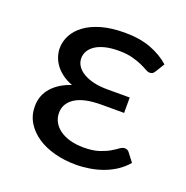

<svg xmlns="http://www.w3.org/2000/svg" viewBox="-96 -574 648 669"><g transform="rotate(20 228.0 -239.5)"><path d="M404.3 -395.5Q399.4 -387.7 395.3 -385.5Q391.1 -383.3 384.8 -383.3Q378.4 -383.3 369.4 -388.7Q360.4 -394 345.7 -400.6Q331.1 -407.2 310.1 -412.8Q289.1 -418.5 258.8 -418.5Q230 -418.5 208.5 -413.1Q187 -407.7 172.9 -398.2Q158.7 -388.7 151.6 -376.2Q144.5 -363.8 144.5 -349.6Q144.5 -334 153.1 -321Q161.6 -308.1 177.5 -298.6Q193.4 -289.1 215.8 -283.7Q238.3 -278.3 266.6 -278.3H350.1V-221.2H266.6Q201.2 -221.2 168.9 -200.2Q136.7 -179.2 136.7 -144Q136.7 -125.5 145.3 -110.1Q153.8 -94.7 169.4 -83.5Q185.1 -72.3 207.5 -65.9Q230 -59.6 257.8 -59.6Q291.5 -59.6 314 -66.9Q336.4 -74.2 351.6 -83Q366.7 -91.8 376.5 -99.1Q386.2 -106.4 395 -106.4Q400.4 -106.4 404.5 -104.2Q408.7 -102.1 411.6 -98.1L435.5 -66.9Q419.4 -47.9 398.4 -33.9Q377.4 -20 353.5 -11.2Q329.6 -2.4 304 1.7Q278.3 5.9 252.9 5.9Q210.9 5.9 174.1 -3.9Q137.2 -13.7 109.6 -32.2Q82 -50.8 65.9 -77.1Q49.8 -103.5 49.8 -136.7Q49.8 -177.7 75.7 -206.8Q101.6 -235.8 146 -250.5Q123 -259.3 107.2 -271.5Q91.3 -283.7 81.3 -297.9Q71.3 -312 66.7 -327.1Q62 -342.3 62 -356.9Q62 -381.8 74.2 -405Q86.4 -428.2 110.6 -446Q134.8 -463.9 171.4 -474.4Q208 -484.9 257.3 -484.9Q314 -484.9 355 -469.2Q396 -453.6 424.3 -428.2Z"/></g></svg>

Font: Carlito
Style: Regular
Weight: 400
Designer: Lukasz Dziedzic
Foundry: tyPoland Lukasz Dziedzic
Version: Version 1.104